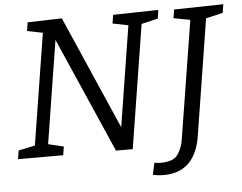

<svg xmlns="http://www.w3.org/2000/svg" viewBox="-56 -767 1238 982"><g transform="rotate(-5 562.5 -276.0)"><path d="M559 -693 791 -698 785 -654 700 -634 599 0H513L254 -591L170 -63L249 -44L242 0H10L17 -44L102 -62L193 -633L113 -649L120 -693L296 -698L550 -117L632 -633L552 -649ZM1125 -698 1118 -654 1031 -634 937 -43Q909 146 745 146Q718 146 690 140L703 79Q720 82 737 82Q800 82 823 50Q846 18 853 -27L950 -633L865 -649L872 -693Z"/></g></svg>

Font: Bitter Pro
Style: Italic
Weight: 400
Italic angle: -9°
Designer: Sol Matas, and Bitter project Authors
Foundry: Sol Matas
Version: Version 1.010